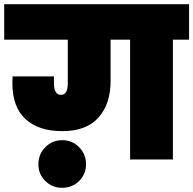

<svg xmlns="http://www.w3.org/2000/svg" viewBox="-31 -760 921 915"><path d="M589 0V-571H496V-373Q496 -265 438.5 -200Q381 -135 266 -135Q153 -135 90.5 -192.5Q28 -250 28 -363Q28 -385 29 -396H226V-364Q226 -308 260 -308Q292 -308 292 -364V-571H-11V-740H870V-571H793V0ZM265 135Q218 135 185 102.5Q152 70 152 23Q152 -25 185 -58.5Q218 -92 265 -92Q313 -92 346 -58.5Q379 -25 379 23Q379 70 346 102.5Q313 135 265 135Z"/></svg>

Font: Poppins Black
Style: Regular
Weight: 900
Designer: Ninad Kale (Devanagari), Jonny Pinhorn (Latin)
Foundry: Indian Type Foundry
Version: Version 3.200;PS 1.000;hotconv 16.6.54;makeotf.lib2.5.65590